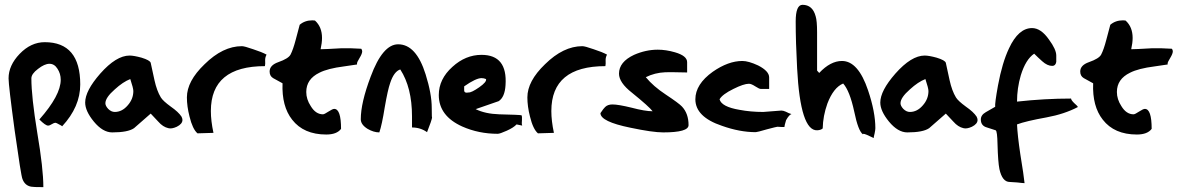

<svg xmlns="http://www.w3.org/2000/svg" viewBox="-20 -645 4899 798"><path d="M313.5 -293.9Q313.5 -201.2 238.3 -120.1Q237.3 -122.1 225.6 -127.9Q213.9 -134.8 210 -134.8Q205.1 -134.8 195.3 -128.9Q186.5 -123 179.7 -123Q168.9 -123 143.6 -148.4Q232.4 -249 232.4 -313.5Q232.4 -338.9 218.8 -359.4Q206.1 -379.9 185.5 -379.9Q165 -379.9 137.7 -358.4Q110.4 -337.9 110.4 -319.3Q110.4 -243.2 134.8 -93.8Q160.2 55.7 160.2 132.8Q117.2 132.8 109.4 130.9Q83 126 73.2 98.6Q67.4 85 41 -102.5Q15.6 -290 15.6 -319.3Q15.6 -373 61.5 -420.9Q108.4 -469.7 166 -469.7Q313.5 -469.7 313.5 -293.9Z M679.7 -112.3Q657.2 -117.2 637.7 -139.6Q608.4 -170.9 606.4 -172.9Q572.3 -142.6 537.1 -112.3Q511.7 -94.7 446.3 -94.7Q407.2 -94.7 370.1 -139.6Q334 -183.6 334 -218.8Q334 -267.6 396.5 -338.9Q462.9 -414.1 518.6 -414.1Q536.1 -414.1 568.4 -405.3Q603.5 -394.5 606.4 -383.8Q614.3 -347.7 622.1 -311.5Q631.8 -267.6 648.4 -240.2Q657.2 -225.6 689.5 -202.1Q721.7 -179.7 734.4 -160.2Q738.3 -152.3 738.3 -146.5Q738.3 -129.9 714.8 -118.2Q693.4 -108.4 679.7 -112.3ZM534.2 -266.6Q534.2 -278.3 521.5 -316.4Q491.2 -304.7 457 -273.4Q418 -239.3 418 -215.8Q418 -205.1 429.7 -192.4Q442.4 -179.7 457 -179.7Q487.3 -179.7 510.7 -207Q534.2 -233.4 534.2 -266.6Z M1087.9 -418Q1082 -407.2 1082 -395.5Q1083 -377.9 1081.1 -370.1Q856.4 -370.1 856.4 -183.6Q856.4 -142.6 867.2 -92.8Q844.7 -91.8 800.8 -90.8Q780.3 -108.4 767.6 -161.1Q756.8 -203.1 756.8 -240.2Q756.8 -307.6 830.1 -377.9Q906.2 -453.1 985.4 -453.1Q996.1 -453.1 1032.2 -440.4Q1068.4 -428.7 1087.9 -418Z M1463.9 -377Q1451.2 -375 1410.2 -369.1Q1341.8 -360.4 1307.6 -342.8Q1252.9 -316.4 1252.9 -262.7Q1252.9 -232.4 1271.5 -204.1Q1292 -169.9 1322.3 -169.9Q1328.1 -169.9 1345.7 -181.6Q1362.3 -192.4 1369.1 -192.4Q1397.5 -192.4 1397.5 -109.4Q1379.9 -85.9 1335.9 -85.9Q1242.2 -85.9 1194.3 -147.5Q1150.4 -203.1 1154.3 -298.8Q1154.3 -298.8 1115.2 -320.3Q1100.6 -329.1 1100.6 -347.7Q1100.6 -374 1136.7 -386.7Q1178.7 -401.4 1187.5 -418Q1198.2 -438.5 1209 -479.5Q1224.6 -539.1 1225.6 -542Q1247.1 -560.5 1278.3 -560.5Q1284.2 -560.5 1289.1 -559.6Q1318.4 -533.2 1318.4 -487.3Q1318.4 -466.8 1312.5 -440.4Q1331.1 -440.4 1396.5 -444.3Q1438.5 -445.3 1481.4 -442.4Q1485.4 -437.5 1485.4 -431.6Q1485.4 -421.9 1474.6 -404.3Q1463.9 -386.7 1463.9 -381.8Q1463.9 -377 1463.9 -377Z M1774.4 -197.3Q1774.4 -146.5 1776.4 -159.2Q1774.4 -144.5 1754.9 -95.7Q1727.5 -115.2 1692.4 -115.2Q1692.4 -142.6 1692.4 -161.1Q1692.4 -281.2 1643.6 -356.4Q1617.2 -347.7 1601.6 -299.8Q1591.8 -272.5 1579.1 -199.2Q1567.4 -126 1556.6 -94.7Q1533.2 -94.7 1507.8 -109.4Q1479.5 -127 1479.5 -149.4Q1479.5 -217.8 1520.5 -326.2Q1570.3 -460.9 1634.8 -460.9Q1710 -460.9 1749 -335.9Q1774.4 -254.9 1774.4 -197.3Z M2147.5 -166Q2150.4 -161.1 2149.4 -146.5Q2147.5 -130.9 2150.4 -123Q2142.6 -125 2127 -127.9Q2114.3 -114.3 2085.9 -101.6Q2057.6 -88.9 2048.8 -88.9Q1969.7 -88.9 1901.4 -119.1Q1803.7 -163.1 1803.7 -250Q1803.7 -316.4 1860.4 -367.2Q1915 -417 1981.4 -417Q2089.8 -417 2081.1 -291Q2078.1 -241.2 2052.7 -224.6Q2004.9 -208 1957 -191.4Q1996.1 -171.9 2054.7 -169.9Q2136.7 -168 2147.5 -166ZM2000 -316.4Q1991.2 -320.3 1981.4 -320.3Q1958 -320.3 1909.2 -286.1Q1909.2 -277.3 1909.2 -269.5Q1909.2 -259.8 1919.9 -259.8Q1922.9 -259.8 1927.7 -260.7Q1939.5 -259.8 1971.7 -282.2Q2003.9 -304.7 2000 -316.4Z M2502.9 -418Q2497.1 -407.2 2497.1 -395.5Q2498 -377.9 2496.1 -370.1Q2271.5 -370.1 2271.5 -183.6Q2271.5 -142.6 2282.2 -92.8Q2259.8 -91.8 2215.8 -90.8Q2195.3 -108.4 2182.6 -161.1Q2171.9 -203.1 2171.9 -240.2Q2171.9 -307.6 2245.1 -377.9Q2321.3 -453.1 2400.4 -453.1Q2411.1 -453.1 2447.3 -440.4Q2483.4 -428.7 2502.9 -418Z M2841.8 -125Q2841.8 -94.7 2736.3 -94.7Q2692.4 -94.7 2599.6 -114.3Q2475.6 -139.6 2475.6 -174.8Q2489.3 -195.3 2495.1 -200.2Q2505.9 -210.9 2525.4 -210.9Q2549.8 -210.9 2605.5 -197.3Q2661.1 -182.6 2692.4 -182.6Q2678.7 -201.2 2606.4 -259.8Q2552.7 -301.8 2552.7 -338.9Q2552.7 -387.7 2615.2 -417Q2664.1 -438.5 2713.9 -438.5Q2748 -438.5 2785.2 -427.7Q2835.9 -413.1 2835.9 -386.7Q2835.9 -372.1 2835.9 -343.8Q2755.9 -345.7 2745.1 -344.7Q2701.2 -342.8 2664.1 -324.2Q2695.3 -286.1 2747.1 -252Q2801.8 -215.8 2814.5 -202.1Q2841.8 -172.9 2841.8 -125Z M3269.5 -170.9Q3259.8 -168 3247.1 -145.5Q3240.2 -122.1 3240.2 -117.2Q3239.3 -117.2 3228.5 -117.2Q3218.8 -118.2 3210.9 -118.2Q3208 -118.2 3167 -107.4Q3127 -95.7 3121.1 -95.7Q3054.7 -95.7 2980.5 -122.1Q2870.1 -159.2 2870.1 -232.4Q2870.1 -294.9 2942.4 -346.7Q3006.8 -391.6 3065.4 -391.6Q3090.8 -391.6 3130.9 -373Q3176.8 -349.6 3176.8 -323.2Q3176.8 -307.6 3176.8 -275.4Q3168 -275.4 3141.6 -275.4Q3135.7 -275.4 3119.1 -286.1Q3102.5 -296.9 3092.8 -296.9Q3071.3 -296.9 3028.3 -275.4Q2982.4 -252.9 2970.7 -232.4Q2978.5 -201.2 3053.7 -188.5Q3099.6 -179.7 3152.3 -179.7Q3158.2 -179.7 3189.5 -182.6Q3220.7 -185.5 3227.5 -185.5Q3235.4 -185.5 3246.1 -180.7Q3258.8 -173.8 3269.5 -170.9Z M3618.2 -112.3Q3618.2 -105.5 3615.2 -90.8Q3611.3 -76.2 3611.3 -71.3Q3576.2 -88.9 3568.4 -88.9Q3567.4 -87.9 3566.4 -86.9Q3546.9 -100.6 3530.3 -181.6Q3511.7 -267.6 3484.4 -297.9Q3444.3 -281.2 3418.9 -214.8Q3400.4 -163.1 3399.4 -111.3Q3392.6 -104.5 3377 -103.5Q3306.6 -99.6 3293 -361.3Q3287.1 -470.7 3287.1 -555.7Q3287.1 -625 3315.4 -625Q3357.4 -625 3370.1 -577.1Q3376 -558.6 3376 -510.7Q3376 -458 3376 -351.6Q3377.9 -348.6 3384.8 -341.8Q3431.6 -391.6 3479.5 -391.6Q3546.9 -391.6 3587.9 -269.5Q3618.2 -179.7 3618.2 -112.3Z M3984.4 -112.3Q3961.9 -117.2 3942.4 -139.6Q3913.1 -170.9 3911.1 -172.9Q3877 -142.6 3841.8 -112.3Q3816.4 -94.7 3751 -94.7Q3711.9 -94.7 3674.8 -139.6Q3638.7 -183.6 3638.7 -218.8Q3638.7 -267.6 3701.2 -338.9Q3767.6 -414.1 3823.2 -414.1Q3840.8 -414.1 3873 -405.3Q3908.2 -394.5 3911.1 -383.8Q3918.9 -347.7 3926.8 -311.5Q3936.5 -267.6 3953.1 -240.2Q3961.9 -225.6 3994.1 -202.1Q4026.4 -179.7 4039.1 -160.2Q4043 -152.3 4043 -146.5Q4043 -129.9 4019.5 -118.2Q3998 -108.4 3984.4 -112.3ZM3838.9 -266.6Q3838.9 -278.3 3826.2 -316.4Q3795.9 -304.7 3761.7 -273.4Q3722.7 -239.3 3722.7 -215.8Q3722.7 -205.1 3734.4 -192.4Q3747.1 -179.7 3761.7 -179.7Q3792 -179.7 3815.4 -207Q3838.9 -233.4 3838.9 -266.6Z M4460 -200.2Q4404.3 -170.9 4330.1 -157.2Q4243.2 -141.6 4207 -127.9Q4209 -83 4220.7 -3.9Q4235.4 85.9 4238.3 116.2Q4231.4 116.2 4208 113.3Q4184.6 111.3 4176.8 111.3Q4145.5 111.3 4133.8 57.6Q4127.9 28.3 4126 -43.9Q4125 -100.6 4118.2 -103.5Q4099.6 -109.4 4082 -115.2Q4056.6 -122.1 4056.6 -148.4Q4056.6 -167 4077.1 -178.7Q4096.7 -190.4 4116.2 -201.2Q4114.3 -214.8 4127.9 -290Q4145.5 -384.8 4173.8 -444.3Q4212.9 -528.3 4269.5 -528.3Q4306.6 -528.3 4339.8 -480.5Q4370.1 -439.5 4370.1 -414.1Q4370.1 -387.7 4370.1 -387.7Q4367.2 -371.1 4353.5 -371.1Q4333 -371.1 4311.5 -390.6Q4294.9 -405.3 4278.3 -421.9Q4243.2 -398.4 4222.7 -332Q4207 -278.3 4207 -222.7Q4322.3 -235.4 4431.6 -235.4Q4431.6 -229.5 4444.3 -216.8Q4458 -205.1 4460 -200.2Z M4833 -377Q4820.3 -375 4779.3 -369.1Q4710.9 -360.4 4676.8 -342.8Q4622.1 -316.4 4622.1 -262.7Q4622.1 -232.4 4640.6 -204.1Q4661.1 -169.9 4691.4 -169.9Q4697.3 -169.9 4714.8 -181.6Q4731.4 -192.4 4738.3 -192.4Q4766.6 -192.4 4766.6 -109.4Q4749 -85.9 4705.1 -85.9Q4611.3 -85.9 4563.5 -147.5Q4519.5 -203.1 4523.4 -298.8Q4523.4 -298.8 4484.4 -320.3Q4469.7 -329.1 4469.7 -347.7Q4469.7 -374 4505.9 -386.7Q4547.9 -401.4 4556.6 -418Q4567.4 -438.5 4578.1 -479.5Q4593.8 -539.1 4594.7 -542Q4616.2 -560.5 4647.5 -560.5Q4653.3 -560.5 4658.2 -559.6Q4687.5 -533.2 4687.5 -487.3Q4687.5 -466.8 4681.6 -440.4Q4700.2 -440.4 4765.6 -444.3Q4807.6 -445.3 4850.6 -442.4Q4854.5 -437.5 4854.5 -431.6Q4854.5 -421.9 4843.8 -404.3Q4833 -386.7 4833 -381.8Q4833 -377 4833 -377Z"/></svg>

Font: Lazy Dog
Style: Regular
Weight: 400
Version: July 2001 - Freeware